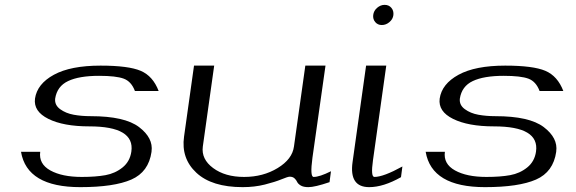

<svg xmlns="http://www.w3.org/2000/svg" viewBox="-20 -770 2371 790"><path d="M393.6 -500Q508.8 -500 559.1 -478.5Q609.4 -457 632.8 -395.5H535.2Q520.5 -434.6 489.3 -446.3Q458 -458 387.7 -458Q305.7 -458 260.3 -436.5Q214.8 -415 207 -364.3Q204.1 -337.9 227.5 -320.8Q251 -303.7 283.2 -297.9Q315.4 -292 353.5 -292Q493.2 -292 552.2 -247.1Q611.3 -202.1 603.5 -146.5V-145.5Q591.8 -62.5 520.5 -31.2Q449.2 0 310.5 0Q90.8 0 66.4 -145.5H145.5Q138.7 -95.7 187 -68.8Q235.4 -42 316.4 -42Q374 -42 414.1 -49.3Q454.1 -56.6 484.4 -81.1Q514.6 -105.5 520.5 -146.5Q535.2 -250 347.7 -250Q241.2 -250 179.2 -280.8Q117.2 -311.5 124 -364.3Q132.8 -424.8 201.7 -462.4Q270.5 -500 393.6 -500Z M1171.9 -43Q1164.1 -43 1138.2 -32.2Q1112.3 -21.5 1069.8 -10.7Q1027.3 0 978.5 0Q851.6 0 788.1 -59.1Q724.6 -118.2 737.3 -208L778.3 -500H861.3L814.5 -167Q807.6 -115.2 856.9 -78.6Q906.2 -42 984.4 -42Q1062.5 -42 1122.6 -78.6Q1182.6 -115.2 1189.5 -167L1236.3 -500H1319.3L1265.6 -121.1Q1254.9 -42 1270.5 -42Q1294.9 -42 1341.8 -65.4L1335.9 -20.5Q1275.4 0 1249 0Q1228.5 0 1217.3 -6.8Q1206.1 -13.7 1202.6 -21.5Q1199.2 -29.3 1191.9 -36.1Q1184.6 -43 1171.9 -43Z M1562.5 -750Q1580.1 -750 1590.3 -737.8Q1600.6 -725.6 1598.6 -708Q1596.7 -691.4 1582.5 -679.2Q1568.4 -667 1550.8 -667Q1534.2 -667 1523.9 -679.2Q1513.7 -691.4 1515.6 -708Q1517.6 -725.6 1531.7 -737.8Q1545.9 -750 1562.5 -750ZM1569.3 -500 1514.6 -110.4Q1504.9 -42 1520.5 -42Q1557.6 -42 1635.7 -85L1629.9 -41Q1557.6 0 1499 0Q1416 0 1430.7 -103.5L1486.3 -500Z M2058.6 -500Q2173.8 -500 2224.1 -478.5Q2274.4 -457 2297.9 -395.5H2200.2Q2185.5 -434.6 2154.3 -446.3Q2123 -458 2052.7 -458Q1970.7 -458 1925.3 -436.5Q1879.9 -415 1872.1 -364.3Q1869.1 -337.9 1892.6 -320.8Q1916 -303.7 1948.2 -297.9Q1980.5 -292 2018.6 -292Q2158.2 -292 2217.3 -247.1Q2276.4 -202.1 2268.6 -146.5V-145.5Q2256.8 -62.5 2185.5 -31.2Q2114.3 0 1975.6 0Q1755.9 0 1731.4 -145.5H1810.5Q1803.7 -95.7 1852.1 -68.8Q1900.4 -42 1981.4 -42Q2039.1 -42 2079.1 -49.3Q2119.1 -56.6 2149.4 -81.1Q2179.7 -105.5 2185.5 -146.5Q2200.2 -250 2012.7 -250Q1906.2 -250 1844.2 -280.8Q1782.2 -311.5 1789.1 -364.3Q1797.9 -424.8 1866.7 -462.4Q1935.5 -500 2058.6 -500Z"/></svg>

Font: okolaks
Style: RegularItalic
Weight: 500
Italic angle: -8°
Version: Version 000.6.0